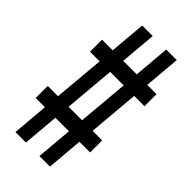

<svg xmlns="http://www.w3.org/2000/svg" viewBox="-273 -903 1045 1045"><g transform="rotate(45 250.0 -380.0)"><path d="M155.8 -829.1H236.8L218.8 -620.1H322.8L340.8 -829.1H421.9L403.8 -620.1H475.1V-527.3H396L370.1 -232.9H443.8V-140.1H361.8L343.8 68.8H262.7L280.8 -140.1H176.8L158.7 68.8H78.1L95.7 -140.1H24.9V-232.9H104L129.9 -527.3H55.7V-620.1H137.7ZM210.9 -527.3 185.1 -232.9H289.1L314.9 -527.3Z"/></g></svg>

Font: BIZ UDGothic
Style: Bold
Weight: 700
Monospace: yes
Designer: TypeBank Co., Ltd.
Foundry: Morisawa Inc.
Version: Version 1.05